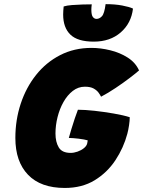

<svg xmlns="http://www.w3.org/2000/svg" viewBox="-20 -906 708 950"><path d="M300.5 24Q181.5 24 118.8 -41.2Q56 -106.5 56 -223.5Q56 -312.5 82.5 -392.8Q109 -473 158.5 -535.2Q208 -597.5 277.5 -633.2Q347 -669 432.5 -669Q478 -669 525.8 -657.2Q573.5 -645.5 612 -621Q650.5 -596.5 668 -557.5Q653.5 -544.5 622 -520.5Q590.5 -496.5 552.5 -471Q514.5 -445.5 480 -427.5Q476.5 -435 468.2 -446.8Q460 -458.5 443.8 -467.8Q427.5 -477 400 -477Q367 -477 340.2 -456.2Q313.5 -435.5 294.2 -401.5Q275 -367.5 264.8 -326.8Q254.5 -286 254.5 -245.5Q254.5 -203.5 270.8 -176.5Q287 -149.5 329.5 -149.5Q346 -149.5 363.8 -155.8Q381.5 -162 395 -172.8Q408.5 -183.5 411.5 -196.5Q412.5 -202 413 -205.2Q413.5 -208.5 414 -211.5Q407.5 -213.5 395.5 -215.8Q383.5 -218 369.2 -219.8Q355 -221.5 342 -222.5Q329 -223.5 320.5 -223.5Q325 -240.5 333.2 -267.2Q341.5 -294 350.2 -320.5Q359 -347 365.5 -363Q399.5 -363 447.5 -357.8Q495.5 -352.5 543 -344.2Q590.5 -336 622 -326Q622 -309.5 618.5 -286Q615 -262.5 610 -244Q591.5 -174.5 551 -113.2Q510.5 -52 448.2 -14Q386 24 300.5 24ZM638 -863.5Q629.5 -791 577.2 -745.5Q525 -700 444 -700Q364 -700 328.2 -734.8Q292.5 -769.5 292.5 -834Q292.5 -843.5 293.2 -853.5Q294 -863.5 295 -874Q310.5 -879 336.5 -881Q362.5 -883 389.5 -883.8Q416.5 -884.5 434 -884.5Q433 -877 432.5 -870.5Q432 -864 432 -858.5Q432 -831.5 439.5 -822Q447 -812.5 457.5 -812.5Q472 -812.5 484.2 -825.5Q496.5 -838.5 502.5 -885.5Q548.5 -885.5 584.5 -878.8Q620.5 -872 638 -863.5Z"/></svg>

Font: Grandstander Thin Black
Style: Italic
Weight: 900
Italic angle: -15°
Version: Version 1.200